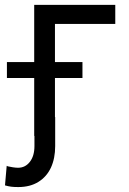

<svg xmlns="http://www.w3.org/2000/svg" viewBox="-71 -550 523 777"><path d="M395.5 -453.1H151.4V0H67.4V-530.3H395.5ZM-43 -298.8H262.7V-234.4H-43ZM152.3 -76.2V41Q152.3 90.8 135.3 127.9Q118.2 165 84.5 186Q50.8 207 2.9 207Q-13.7 207 -25.4 205.6Q-37.1 204.1 -50.8 200.2L-43.9 121.1Q-43 121.1 -42 121.6Q-41 122.1 -40 123Q-32.2 125 -19 127Q-5.9 128.9 2 128.9Q31.2 128.9 49.8 105Q68.4 81.1 68.4 41V-76.2Z"/></svg>

Font: Pretendard JP Variable
Style: Regular
Weight: 400
Designer: Base glyphs from Inter by Rasmus Andersson; Hangul glyphs from Noto Sans CJK(Source Han Sans) by Jang Soo-young and Kang
Foundry: Kil Hyung-jin
Version: Version 1.307;Glyphs 3.2 (3192)